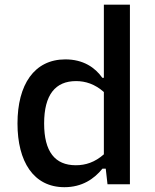

<svg xmlns="http://www.w3.org/2000/svg" viewBox="-20 -785 660 818"><path d="M54.5 -259C54.5 -97 122.5 12.5 254.5 12.5C329.5 12.5 381 -22.5 416.5 -66.5H430.5L438 0H533.5V-765H422.5V-453.5H416C385 -497.5 334.5 -532 258.5 -532C125.5 -532 54.5 -424 54.5 -259ZM168 -259C168 -381.5 216 -439.5 304 -439.5C344 -439.5 384 -427 422.5 -393V-127.5C384 -93.5 344.5 -81 303 -81C214 -81 168 -139 168 -259Z"/></svg>

Font: Monaspace Neon Medium
Style: Regular
Weight: 500
Designer: Riley Cran & the Lettermatic Team
Foundry: Lettermatic
Version: Version 1.200 (Monaspace Neon)